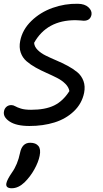

<svg xmlns="http://www.w3.org/2000/svg" viewBox="-29 -626 545 1018"><path d="M127 42Q57.6 42 21.7 18.1Q-14.2 -5.9 -7.8 -36.1Q-5.4 -50.3 5.1 -59.6Q15.6 -68.8 30.8 -68.8Q41.5 -68.8 51.8 -62.7Q62 -56.6 82 -50.3Q102.1 -43.9 136.2 -43.9Q210.9 -43.9 258.1 -66.9Q305.2 -89.8 338.9 -143.1Q335.4 -164.1 317.1 -182.1Q298.8 -200.2 273.2 -213.1Q247.6 -226.1 217.8 -239.3Q188 -252.4 160.6 -267.6Q133.3 -282.7 111.8 -301.3Q90.3 -319.8 80.8 -347.4Q71.3 -375 78.1 -409.2Q89.8 -468.8 137.2 -514.9Q184.6 -561 249.8 -584.2Q314.9 -607.4 383.8 -606Q420.4 -605.5 439.9 -587.4Q459.5 -569.3 456.1 -547.9Q449.7 -516.1 415 -516.1Q412.1 -516.1 397.7 -517.6Q383.3 -519 371.1 -519Q218.8 -519 151.9 -398.9Q153.3 -378.4 170.7 -361.1Q188 -343.8 213.9 -331.1Q239.7 -318.4 270.3 -305.4Q300.8 -292.5 329.6 -277.1Q358.4 -261.7 380.9 -243.2Q403.3 -224.6 413.6 -196.5Q423.8 -168.5 417 -133.8Q405.3 -76.7 362.8 -36.1Q320.3 4.4 260 23.2Q199.7 42 127 42ZM33.2 372.1Q16.1 372.1 9 365.2Q2 358.4 4.9 345.2Q8.8 326.2 34.2 289.1Q64.5 246.6 77.1 185.1Q87.9 130.9 130.9 130.9Q161.1 130.9 174.8 148.2Q188.5 165.5 181.2 200.2Q174.8 232.9 153.3 271.7Q131.8 310.5 101.1 340.8Q68.4 372.1 33.2 372.1Z"/></svg>

Font: Shantell Sans Irregular Bouncy
Style: Italic
Weight: 400
Italic angle: -11.31°
Designer: Stephen Nixon, Anya Danilova, Shantell Martin
Foundry: Arrow Type
Version: Version 1.006;[9816181b4]